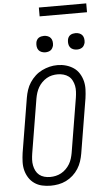

<svg xmlns="http://www.w3.org/2000/svg" viewBox="-70 -1160 663 1211"><g transform="rotate(-5 262.0 -555.0)"><path d="M201 8Q173 8 146.5 2Q120 -4 98.5 -19Q77 -34 63 -56Q49 -78 42.5 -103.5Q36 -129 37 -157Q38 -185 42 -213L99 -558Q103 -582 111 -606.5Q119 -631 133.5 -653Q148 -675 167.5 -693Q187 -711 210.5 -722.5Q234 -734 258.5 -740Q283 -746 309 -746Q337 -746 363 -738.5Q389 -731 410.5 -716.5Q432 -702 446 -679.5Q460 -657 466.5 -631.5Q473 -606 472 -578Q471 -550 467 -522L410 -177Q406 -153 398 -128.5Q390 -104 376 -82Q362 -60 342 -42Q322 -24 298.5 -12.5Q275 -1 250 3.5Q225 8 201 8ZM202 -47Q220 -47 238 -51Q256 -55 272.5 -64Q289 -73 303 -87Q317 -101 326.5 -117Q336 -133 341.5 -151Q347 -169 350 -186L407 -531Q410 -550 411 -569.5Q412 -589 408.5 -606.5Q405 -624 396.5 -640.5Q388 -657 374 -667.5Q360 -678 342 -683Q324 -688 305 -688Q287 -688 269 -684Q251 -680 235 -670.5Q219 -661 205.5 -647.5Q192 -634 182.5 -617.5Q173 -601 167.5 -583.5Q162 -566 159 -549L102 -204Q99 -185 98 -166Q97 -147 100.5 -129Q104 -111 112 -95Q120 -79 133.5 -68Q147 -57 165 -52Q183 -47 202 -47ZM440 -833Q428 -833 416.5 -837.5Q405 -842 398 -851Q391 -860 389 -872.5Q387 -885 389 -898Q390 -906 394.5 -914.5Q399 -923 406.5 -928Q414 -933 423 -935Q432 -937 440 -937Q453 -937 464.5 -932.5Q476 -928 483 -919Q490 -910 492 -897.5Q494 -885 492 -872Q490 -864 485.5 -855.5Q481 -847 473.5 -842Q466 -837 457.5 -835Q449 -833 440 -833ZM240 -833Q228 -833 216.5 -837.5Q205 -842 198 -851Q191 -860 189 -872.5Q187 -885 189 -898Q190 -906 194.5 -914.5Q199 -923 206.5 -928Q214 -933 223 -935Q232 -937 240 -937Q253 -937 264.5 -932.5Q276 -928 283 -919Q290 -910 292 -897.5Q294 -885 292 -872Q290 -864 285.5 -855.5Q281 -847 273.5 -842Q266 -837 257.5 -835Q249 -833 240 -833ZM224 -1062V-1118H524V-1062Z"/></g></svg>

Font: Iosevka Slab Light
Style: Italic
Weight: 300
Italic angle: -9°
Monospace: yes
Designer: Belleve Invis
Foundry: Belleve Invis
Version: Version 11.1.1; ttfautohint (v1.8.3)